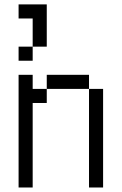

<svg xmlns="http://www.w3.org/2000/svg" viewBox="-20 -832 540 852"><path d="M187.5 -625H125V-750H62.5V-812.5H187.5ZM62.5 -500H125V-437.5H187.5V-375H125V0H62.5ZM62.5 -625H125V-562.5H62.5ZM187.5 -500H375V-437.5H187.5ZM375 -437.5H437.5V0H375Z"/></svg>

Font: 寒蝉点阵体 16px
Style: Regular
Weight: 400
Designer: Designed by Warren2060
Foundry: ChillType
Version: Version 1.000